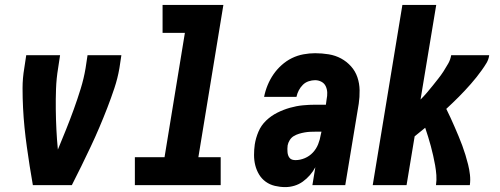

<svg xmlns="http://www.w3.org/2000/svg" viewBox="-20 -755 2040 783"><path d="M114 0Q107 -39 101 -78Q95 -117 89.5 -156Q84 -195 80 -235Q76 -275 74 -315Q72 -355 72 -395.5Q72 -436 79 -477L87 -530H225L217 -477Q210 -435 208.5 -393Q207 -351 207.5 -309.5Q208 -268 210 -227Q212 -186 216 -145Q233 -186 249.5 -227Q266 -268 281 -309.5Q296 -351 309 -393Q322 -435 329 -477L337 -530H475L467 -477Q460 -436 446.5 -395.5Q433 -355 417.5 -315Q402 -275 385 -235Q368 -195 349.5 -156Q331 -117 312 -78Q293 -39 273 0Z M530 0V-114H651L734 -621H643V-735H891L789 -114H880V0Z M1143 8Q1122 8 1101 3Q1080 -2 1063.5 -14Q1047 -26 1036.5 -43.5Q1026 -61 1021 -81Q1016 -101 1016 -123Q1016 -145 1019 -166Q1023 -192 1034 -218Q1045 -244 1065.5 -263.5Q1086 -283 1111 -295.5Q1136 -308 1162.5 -315.5Q1189 -323 1215 -325.5Q1241 -328 1267 -328H1309L1312 -350Q1315 -364 1314.5 -377.5Q1314 -391 1308.5 -403Q1303 -415 1291 -421.5Q1279 -428 1265 -428Q1252 -428 1238.5 -423.5Q1225 -419 1215 -409Q1205 -399 1198.5 -386.5Q1192 -374 1189 -360H1057Q1062 -385 1071.5 -408Q1081 -431 1095 -451.5Q1109 -472 1128.5 -489.5Q1148 -507 1170.5 -518Q1193 -529 1217.5 -533.5Q1242 -538 1265 -538Q1293 -538 1320.5 -533.5Q1348 -529 1371 -516.5Q1394 -504 1411.5 -484.5Q1429 -465 1437.5 -440Q1446 -415 1446.5 -387Q1447 -359 1443 -332L1388 0H1254L1266 -73Q1257 -56 1244 -41Q1231 -26 1215 -14.5Q1199 -3 1180.5 2.5Q1162 8 1144 8Q1144 8 1144 8Q1144 8 1143 8ZM1185 -102Q1204 -102 1223 -110Q1242 -118 1256 -133Q1270 -148 1277.5 -167Q1285 -186 1288 -205L1291 -218H1267Q1256 -218 1245 -217.5Q1234 -217 1222.5 -215Q1211 -213 1199.5 -209.5Q1188 -206 1178 -200Q1168 -194 1161.5 -183.5Q1155 -173 1153 -162Q1152 -155 1152 -148Q1152 -141 1152.5 -134.5Q1153 -128 1155 -122Q1157 -116 1161 -111Q1165 -106 1171.5 -104Q1178 -102 1185 -102Z M1500 0 1621 -735H1759L1695 -349Q1708 -362 1720.5 -376.5Q1733 -391 1744.5 -405.5Q1756 -420 1767.5 -434.5Q1779 -449 1789 -464.5Q1799 -480 1808 -496Q1817 -512 1820 -530H1975Q1973 -513 1964 -498Q1955 -483 1944.5 -468.5Q1934 -454 1923 -440Q1912 -426 1900 -412.5Q1888 -399 1876 -386Q1864 -373 1851.5 -360.5Q1839 -348 1826 -335.5Q1813 -323 1800 -311Q1809 -293 1817.5 -274.5Q1826 -256 1834 -237.5Q1842 -219 1850 -200Q1858 -181 1865 -162Q1872 -143 1878 -123.5Q1884 -104 1889 -84Q1894 -64 1896.5 -42.5Q1899 -21 1896 0H1758Q1761 -21 1759.5 -41Q1758 -61 1754.5 -81Q1751 -101 1746.5 -120.5Q1742 -140 1737 -159Q1732 -178 1726 -197Q1720 -216 1714 -234Q1703 -225 1692.5 -216.5Q1682 -208 1671 -199L1638 0Z"/></svg>

Font: Iosevka Curly Heavy Oblique
Style: Regular
Weight: 900
Italic angle: -9°
Monospace: yes
Designer: Belleve Invis
Foundry: Belleve Invis
Version: Version 11.1.0; ttfautohint (v1.8.3)